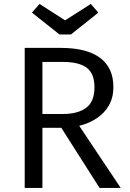

<svg xmlns="http://www.w3.org/2000/svg" viewBox="-20 -924 640 944"><path d="M537.5 -495.5Q537.5 -444 515.2 -405.5Q493 -367 455 -342Q417 -317 369.5 -305.5L573.5 0H469.5L281.5 -295.5H188.5V0H101.5V-688.5H278.5Q406 -688.5 471.8 -639.8Q537.5 -591 537.5 -495.5ZM444.5 -495.5Q444.5 -562 406.5 -590.8Q368.5 -619.5 288.5 -619.5H188.5V-363.5H288.5Q362.5 -363.5 403.5 -393.8Q444.5 -424 444.5 -495.5ZM426.5 -904.5 463.5 -862 329 -754.5H272.5L137 -862L174.5 -904.5L300 -824Z"/></svg>

Font: Fast_Mono
Style: Regular
Weight: 400
Monospace: yes
Designer: Carrois Corporate, Edenspiekermann AG, Nikita Prokopov
Foundry: Carrois Corporate, Edenspiekermann AG, Nikita Prokopov
Version: Version 5.002